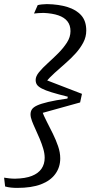

<svg xmlns="http://www.w3.org/2000/svg" viewBox="-62 -770 470 937"><path d="M112 -380Q112 -398 129 -418.5Q146 -439 171.5 -462Q197 -485 222 -510Q247 -535 264.5 -562Q282 -589 282 -618Q282 -647 267 -666Q252 -685 223 -695Q194 -705 151 -707Q137 -707 125 -706Q113 -705 104 -704L122 -745Q129 -747 142.5 -748.5Q156 -750 167 -750Q225 -749 268 -735.5Q311 -722 335 -694.5Q359 -667 359 -621Q359 -590 344.5 -562.5Q330 -535 307.5 -510Q285 -485 258 -461.5Q231 -438 205 -414.5Q179 -391 159 -367L154 -383L338 -312L329 -270L131 -215L142 -231Q151 -206 166 -177Q181 -148 196 -117.5Q211 -87 221.5 -56.5Q232 -26 232 3Q232 46 208 79Q184 112 138 129.5Q92 147 22 147Q7 147 -8 145.5Q-23 144 -37 140L-42 97Q-29 99 -16 100.5Q-3 102 12 102Q62 101 93.5 88.5Q125 76 140.5 53.5Q156 31 156 0Q156 -21 149 -44.5Q142 -68 132 -92Q122 -116 111.5 -138.5Q101 -161 94 -179.5Q87 -198 87 -212Q87 -226 94 -236.5Q101 -247 119.5 -255.5Q138 -264 173.5 -272.5Q209 -281 267 -289L269 -298Q221 -310 190 -319.5Q159 -329 142 -338Q125 -347 118.5 -356.5Q112 -366 112 -380Z"/></svg>

Font: Roboto Serif Light
Style: Italic
Weight: 300
Italic angle: -10°
Version: Version 1.007